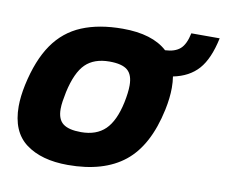

<svg xmlns="http://www.w3.org/2000/svg" viewBox="-77 -783 1038 887"><g transform="rotate(10 442.0 -339.0)"><path d="M294 10Q170 10 97 -44.5Q24 -99 24 -218Q24 -263 36 -320Q62 -440 113 -513.5Q164 -587 244.5 -620.5Q325 -654 436 -654Q575 -654 645 -590Q691 -592 715.5 -613.5Q740 -635 751 -688H884Q863 -589 820 -540.5Q777 -492 702 -477Q704 -465 705 -451.5Q706 -438 706 -424Q706 -377 694 -320Q657 -146 559.5 -68Q462 10 294 10ZM328 -150Q400 -150 441.5 -190.5Q483 -231 502 -320Q507 -344 509.5 -364.5Q512 -385 512 -401Q512 -451 486.5 -472.5Q461 -494 402 -494Q330 -494 289.5 -454.5Q249 -415 228 -320Q223 -296 220 -276Q217 -256 217 -239Q217 -191 243.5 -170.5Q270 -150 328 -150Z"/></g></svg>

Font: Kanit
Style: Bold Italic
Weight: 700
Italic angle: -12°
Designer: Katatrad Team
Foundry: CadsonDemak
Version: Version 2.000; ttfautohint (v1.8.3)